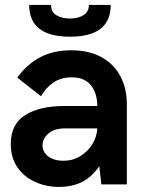

<svg xmlns="http://www.w3.org/2000/svg" viewBox="-20 -726 576 756"><path d="M255.5 -581.5Q95 -581.5 95 -706.5H181Q181 -678.5 202.5 -665.8Q224 -653 255.5 -653Q287 -653 308.5 -666.2Q330 -679.5 330 -706.5H416Q416 -581.5 255.5 -581.5ZM213 10Q162 10 118.5 -9.5Q75 -29 48.8 -66.8Q22.5 -104.5 22.5 -159Q22.5 -238 79.8 -273.2Q137 -308.5 231 -308.5H363Q363 -358.5 338.2 -390Q313.5 -421.5 262 -421.5Q219.5 -421.5 189.5 -400.5Q159.5 -379.5 141.5 -347L48 -420.5Q87.5 -474.5 139.5 -501.2Q191.5 -528 259.5 -528Q330.5 -528 379.8 -500.8Q429 -473.5 454.2 -425.5Q479.5 -377.5 479.5 -315V0H379L371 -71.5Q341.5 -29 302.8 -9.5Q264 10 213 10ZM229.5 -93Q266.5 -93 296.2 -111.2Q326 -129.5 343.8 -158.5Q361.5 -187.5 363 -220.5H236.5Q193.5 -220.5 170.5 -200.2Q147.5 -180 147.5 -154.5Q147.5 -126.5 170.5 -109.8Q193.5 -93 229.5 -93Z"/></svg>

Font: Acari Sans
Style: Bold
Weight: 700
Designer: Alfredo Marco Pradil and Stefan Peev (font) & Cristiano Sobral (main changes)
Foundry: Alfredo Marco Pradil and Stefan Peev (font) & Cristiano Sobral (main changes)
Version: Version 1.063; ttfautohint (v1.8.3)